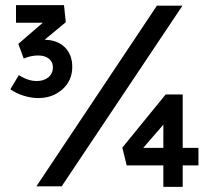

<svg xmlns="http://www.w3.org/2000/svg" viewBox="-20 -722 831 744"><path d="M128 -342Q100 -342 70.5 -351.5Q41 -361 20 -376L53 -431Q89 -408 122 -408Q150 -408 167.5 -422.5Q185 -437 185 -462Q185 -482 169.5 -494.5Q154 -507 128 -507Q99 -507 72 -495L51 -552L146 -634H42V-702H228L235 -636L153 -568Q203 -567 231.5 -538.5Q260 -510 260 -463Q260 -410 222 -376Q184 -342 128 -342ZM121 0 588 -700H687L219 0ZM688 2H613V-81H471L454 -150L622 -356H688V-149H749V-81H688ZM535 -149H613V-239Z"/></svg>

Font: Readex Pro
Style: Regular
Weight: 400
Designer: Bonnie Shaver-Troup, Thomas Jockin
Foundry: Lexend
Version: Version 1.204; ttfautohint (v1.8.4.7-5d5b)